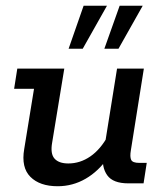

<svg xmlns="http://www.w3.org/2000/svg" viewBox="-20 -636 566 666"><path d="M180 10Q118 10 85.5 -22.5Q53 -55 64 -119L98 -328H29L40 -398H203L161 -142Q154 -103 169 -86Q184 -69 217 -69Q258 -69 293.5 -93.5Q329 -118 355 -166L343 -130L386 -398H479L434 -115Q430 -92 435 -81.5Q440 -71 463 -71H489L478 0H425Q372 0 352 -28Q332 -56 338 -100L340 -116L356 -91Q322 -42 277 -16Q232 10 180 10ZM218 -467 270 -616H351L267 -467ZM342 -467 395 -616H475L391 -467Z"/></svg>

Font: Rokkitt Medium
Style: Italic
Weight: 500
Italic angle: -9°
Designer: Vernon Adams
Foundry: Vernon Adams
Version: Version 3.103